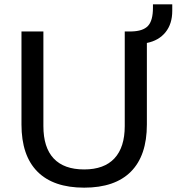

<svg xmlns="http://www.w3.org/2000/svg" viewBox="-20 -857 814 885"><path d="M774 -837V-807Q774 -747 743 -708.5Q712 -670 657 -659V-283Q657 -140 583.5 -66Q510 8 368 8Q226 8 152.5 -66Q79 -140 79 -283V-712H180V-276Q180 -177 227.5 -126.5Q275 -76 368 -76Q460 -76 507.5 -127Q555 -178 555 -276V-712H585Q639 -713 662 -737.5Q685 -762 685 -821V-837Z"/></svg>

Font: Muli SemiBold
Style: Regular
Weight: 600
Designer: Vernon Adams
Foundry: Vernon Adams
Version: Version 2.000